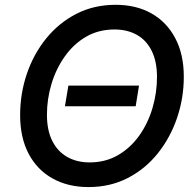

<svg xmlns="http://www.w3.org/2000/svg" viewBox="-20 -757 805 787"><path d="M549.8 -406.2 536.1 -321.3H246.1L260.3 -406.2ZM342.8 9.8Q258.8 9.8 195.6 -25.4Q132.3 -60.5 97.4 -126.7Q62.5 -192.9 62.5 -285.2Q62.5 -372.6 89.8 -453.6Q117.2 -534.7 168.7 -598.6Q220.2 -662.6 292.5 -700Q364.7 -737.3 454.1 -737.3Q538.1 -737.3 600.6 -702.1Q663.1 -667 698.2 -600.8Q733.4 -534.7 733.4 -442.4Q733.4 -355 705.8 -273.9Q678.2 -192.9 627 -128.7Q575.7 -64.5 503.7 -27.3Q431.6 9.8 342.8 9.8ZM347.2 -91.3Q412.6 -91.3 464.1 -121.3Q515.6 -151.4 551.3 -201.9Q586.9 -252.4 605.2 -314.7Q623.5 -377 623.5 -440.9Q623.5 -504.9 601.8 -548.6Q580.1 -592.3 540.8 -614.3Q501.5 -636.2 449.7 -636.2Q383.8 -636.2 332.5 -606.2Q281.2 -576.2 245.4 -525.4Q209.5 -474.6 190.9 -412.6Q172.4 -350.6 172.4 -286.6Q172.4 -223.1 194.3 -179.4Q216.3 -135.7 255.9 -113.5Q295.4 -91.3 347.2 -91.3Z"/></svg>

Font: Inter 16pt Medium
Style: Italic
Weight: 500
Italic angle: -9.3988°
Version: Version 4.001;git-66647c0bb